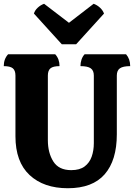

<svg xmlns="http://www.w3.org/2000/svg" viewBox="-20 -986 711 1019"><path d="M340 13Q212 13 137 -57Q62 -127 62 -263V-585Q62 -612 48 -623.5Q34 -635 0 -635Q0 -673 23 -698H273Q296 -673 296 -635Q262 -635 248 -623.5Q234 -612 234 -585V-242Q234 -175 263 -129Q292 -83 358 -83Q403 -83 429 -102.5Q455 -122 466.5 -154.5Q478 -187 478 -226V-585Q478 -612 461.5 -623.5Q445 -635 407 -635Q407 -653 412.5 -669.5Q418 -686 429 -698H649Q671 -673 671 -635Q633 -635 616.5 -623.5Q600 -612 600 -585V-273Q600 -135 535.5 -61Q471 13 340 13ZM308 -751 160 -914Q165 -931 180 -945Q195 -959 214 -966L346 -865L477 -966Q496 -959 511 -945Q526 -931 532 -914L384 -751Z"/></svg>

Font: Calistoga
Style: Regular
Weight: 400
Designer: Yvonne Schuttler, Eben Sorkin
Foundry: www.sorkintype.com
Version: Version 1.010; ttfautohint (v1.8.4.7-5d5b)